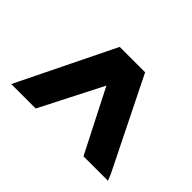

<svg xmlns="http://www.w3.org/2000/svg" viewBox="-84 -897 716 716"><g transform="rotate(45 274.0 -539.0)"><path d="M518 -374 529 -347H400L274 -594L148 -347H19L207 -731H341Z"/></g></svg>

Font: SUIT Heavy
Style: Regular
Weight: 900
Designer: Sunn Youn; Korean Glyphs from Source Han Sans (Sandoll Communications; Soo-young Jang, Joo-yeon Kang)
Foundry: Sunn
Version: Version 1.006